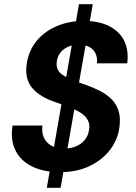

<svg xmlns="http://www.w3.org/2000/svg" viewBox="-20 -812 652 919"><path d="M204 87 358 -792H424L270 87ZM267 12Q191 12 136 -14Q81 -40 55 -90Q29 -140 40 -211H183Q179 -179 189.5 -154.5Q200 -130 224.5 -115.5Q249 -101 286 -101Q318 -101 343.5 -111.5Q369 -122 385.5 -142Q402 -162 406 -189Q410 -210 404.5 -226.5Q399 -243 385.5 -256.5Q372 -270 352 -280.5Q332 -291 307 -300.5Q282 -310 254 -320Q172 -346 134.5 -390.5Q97 -435 108 -507Q118 -571 155.5 -616.5Q193 -662 252 -687Q311 -712 381 -712Q452 -712 501.5 -687.5Q551 -663 574 -617.5Q597 -572 589 -509H444Q447 -533 438.5 -553.5Q430 -574 409.5 -586Q389 -598 359 -598Q332 -599 309 -589.5Q286 -580 271 -562.5Q256 -545 252 -519Q249 -499 254.5 -484Q260 -469 273 -458.5Q286 -448 304.5 -439Q323 -430 346 -421.5Q369 -413 395 -404Q432 -391 463 -374.5Q494 -358 516.5 -334.5Q539 -311 548.5 -278Q558 -245 551 -199Q543 -142 506 -94Q469 -46 408.5 -17Q348 12 267 12Z"/></svg>

Font: DM Sans 10pt
Style: Bold Italic
Weight: 700
Italic angle: -10°
Version: Version 4.004;gftools[0.9.30]